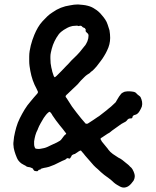

<svg xmlns="http://www.w3.org/2000/svg" viewBox="-20 -751 698 861"><path d="M519 86Q512 82 505 78Q498 74 491 68Q481 58 469.5 49.5Q458 41 447 33Q432 21 419 8Q409 0 400 -9.5Q391 -19 383 -29L362 -53Q358 -58 354.5 -62.5Q351 -67 347 -71Q345 -73 344 -75Q340 -77 338 -75Q337 -74 335 -73Q333 -72 331 -71Q329 -70 327 -68Q325 -66 322 -65Q321 -65 318 -62Q316 -60 313 -60Q311 -60 310 -59Q307 -58 304 -56Q301 -54 300 -50L295 -42Q292 -38 287 -41Q284 -43 280 -41L276 -38Q275 -36 270 -34Q257 -29 248 -24Q224 -11 200 -3Q197 -2 194 -1.5Q191 -1 188 0Q183 1 177 2Q171 3 166 5Q162 6 161 9Q161 12 159 10Q154 9 151 14Q150 17 145 17Q144 17 143 16.5Q142 16 140 16Q134 17 130 10L129 9Q129 5 124 3Q114 -2 107 -2Q105 -2 102.5 -3Q100 -4 98 -5Q96 -7 93.5 -8.5Q91 -10 88 -11L76 -18Q61 -29 55 -45Q52 -52 49.5 -59Q47 -66 45 -73Q44 -78 42.5 -83.5Q41 -89 41 -94Q41 -100 40 -103V-110Q41 -117 41.5 -123.5Q42 -130 43 -137Q47 -159 53 -180Q59 -201 69 -221Q79 -241 90.5 -260Q102 -279 117 -296Q124 -305 132 -314Q140 -323 147 -331L149 -334Q151 -338 150 -340L144 -353Q124 -389 116 -433Q114 -444 112.5 -455Q111 -466 111 -477V-497Q111 -510 113 -522.5Q115 -535 118 -547Q121 -559 125 -571Q129 -583 134 -595Q141 -612 150 -627.5Q159 -643 171 -656Q181 -667 192 -677.5Q203 -688 216 -696Q251 -721 294 -727Q303 -729 312 -730Q321 -731 330 -731Q341 -730 352 -729Q363 -728 374 -725Q382 -723 390 -719.5Q398 -716 405 -711Q422 -701 435 -685Q444 -675 451.5 -664Q459 -653 463 -640Q468 -626 471 -615Q474 -597 474 -581Q474 -552 460 -524Q457 -518 454 -512Q451 -506 447 -500Q440 -488 431 -476.5Q422 -465 413 -453Q407 -447 401.5 -440.5Q396 -434 388 -429L382 -423Q376 -419 371 -416Q368 -414 365 -411.5Q362 -409 359 -406L342 -389Q338 -385 336 -382Q329 -373 320.5 -365.5Q312 -358 304 -350Q298 -345 292.5 -339Q287 -333 281 -328Q280 -327 279 -326.5Q278 -326 277 -324Q272 -320 276 -314L278 -312Q284 -302 290.5 -292.5Q297 -283 303 -273Q322 -247 344 -220L362 -199Q363 -198 363.5 -197.5Q364 -197 365 -196Q370 -196 370 -196Q372 -196 374 -197Q376 -198 377 -199Q388 -206 398.5 -213Q409 -220 419 -227Q423 -229 424 -230Q435 -239 446.5 -247.5Q458 -256 468 -265Q474 -269 478 -273L493 -287Q500 -292 503 -300L509 -310Q514 -319 520 -326Q523 -331 527.5 -334Q532 -337 537 -339Q539 -339 541 -340Q551 -342 561 -341.5Q571 -341 581 -339Q588 -337 591 -333Q596 -327 606 -320L610 -316Q615 -306 617 -295Q619 -284 616 -273Q614 -268 611.5 -263Q609 -258 606 -253Q598 -239 586 -236L582 -235Q575 -232 574 -226Q574 -220 567 -220H565Q555 -220 550 -212Q547 -208 542.5 -205Q538 -202 533 -200Q530 -199 524 -195L482 -165Q480 -164 476 -160Q475 -159 474 -158.5Q473 -158 471 -156Q463 -152 454.5 -146Q446 -140 438 -135L433 -132Q429 -128 432 -125Q433 -122 437 -116L464 -83Q464 -83 464.5 -82.5Q465 -82 465 -81Q474 -69 486 -60.5Q498 -52 511 -44Q520 -40 528 -34Q536 -28 544 -21Q549 -17 554 -13Q559 -9 563 -4Q570 1 574 8Q577 13 579 18L582 26Q588 42 579 59Q574 66 568 73Q562 80 554 85Q536 95 519 86ZM228 -406Q230 -407 234 -411Q245 -422 256 -433Q267 -444 277 -455L286 -464Q293 -472 300.5 -480Q308 -488 316 -495Q321 -500 327 -506Q333 -512 338 -518Q343 -524 348 -530.5Q353 -537 358 -543Q363 -548 366 -554Q369 -560 372 -566Q377 -579 377 -591Q377 -599 371 -603L366 -608Q363 -611 364 -615Q366 -619 360 -625Q359 -626 358 -626Q357 -626 355 -627Q350 -629 348 -632Q344 -637 336 -635Q334 -633 329 -635Q328 -636 326 -636Q319 -635 312.5 -635Q306 -635 300 -633Q291 -631 282.5 -626.5Q274 -622 266 -617Q260 -613 254.5 -608.5Q249 -604 244 -598Q221 -567 212 -532Q210 -524 208 -515Q206 -506 206 -497V-489Q206 -484 206.5 -478.5Q207 -473 207 -467Q208 -463 208.5 -458.5Q209 -454 210 -449L213 -437Q214 -430 216.5 -423.5Q219 -417 221 -410L223 -407Q225 -403 228 -406ZM152 -83Q159 -83 165 -84.5Q171 -86 178 -87Q186 -89 193.5 -92.5Q201 -96 209 -100L235 -112Q239 -114 242 -116Q245 -118 249 -120Q253 -123 256 -127Q261 -133 265 -139Q269 -145 275 -149Q278 -150 276 -154L274 -156Q268 -164 261.5 -172.5Q255 -181 248 -189Q239 -200 231 -211Q223 -222 215 -234Q213 -239 208 -245L205 -248Q202 -251 200 -249Q198 -248 196 -246Q190 -241 185.5 -235Q181 -229 176 -222Q169 -210 162 -198Q155 -186 150 -173Q150 -172 149.5 -171.5Q149 -171 149 -170Q142 -157 138.5 -144Q135 -131 133 -117V-104Q133 -96 136 -90Q138 -84 143 -84Q146 -83 152 -83Z"/></svg>

Font: Lacquer
Style: Regular
Weight: 400
Designer: Eli Block, Niki Polyocan
Version: Version 1.100